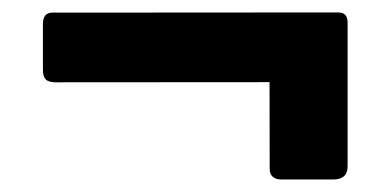

<svg xmlns="http://www.w3.org/2000/svg" viewBox="-20 -449 623 307"><path d="M535.8 -339.9Q535.8 -317.7 509.5 -317.7L69.4 -317.4Q57.6 -317.4 53.1 -322.1Q48.6 -326.8 48.6 -337.2V-410.4Q48.6 -428.8 63.6 -428.8L521 -429.1Q535.8 -429.1 535.8 -413.1ZM535.8 -182.8Q535.8 -162 512.5 -162H430.3Q411.2 -162 411.2 -179.8L410.9 -374.4Q410.9 -390.7 424.7 -390.7H522.1Q535.8 -390.7 535.8 -375Z"/></svg>

Font: Libre Franklin Thin
Style: Regular
Weight: 100
Designer: Pablo Impallari, Rodrigo Fuenzalida, Nhung Nguyen
Foundry: Impallari Type
Version: Version 3.000